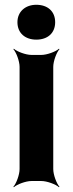

<svg xmlns="http://www.w3.org/2000/svg" viewBox="-20 -758 305 804"><path d="M203 -50V-478C203 -502 217 -539 229 -552L227 -554C214 -542 177 -528 153 -528H112C88 -528 51 -542 38 -554L36 -552C48 -539 62 -502 62 -478V-50C62 -26 48 11 36 24L38 26C51 14 88 0 112 0H153C177 0 214 14 227 26L229 24C217 11 203 -26 203 -50ZM132 -592C179 -592 211 -619 211 -665C211 -711 179 -738 132 -738C86 -738 53 -709 53 -665C53 -619 86 -592 132 -592Z"/></svg>

Font: Asimov
Style: Edge
Weight: 500
Designer: Google
Version: Version 2.000980: 2014